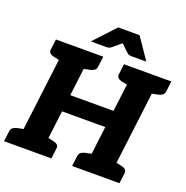

<svg xmlns="http://www.w3.org/2000/svg" viewBox="-172 -1087 1199 1235"><g transform="rotate(20 428.0 -469.5)"><path d="M65 0 155 -729H325L287 -424H583L621 -729H791L701 0H531L569 -308H273L235 0ZM-12 0 -3 -71Q-1 -88 10.5 -96.5Q22 -105 41 -109L86 -118L85 0ZM215 0 244 -118 287 -109Q304 -105 313.5 -96.5Q323 -88 321 -71L312 0ZM175 -729 146 -611 103 -620Q86 -624 76.5 -632.5Q67 -641 69 -658L78 -729ZM402 -729 393 -658Q391 -641 379.5 -632.5Q368 -624 349 -620L304 -611L305 -729ZM454 0 463 -71Q465 -88 476.5 -96.5Q488 -105 507 -109L552 -118L551 0ZM681 0 710 -118 753 -109Q770 -105 779.5 -96.5Q789 -88 787 -71L778 0ZM641 -729 612 -611 569 -620Q552 -624 542.5 -632.5Q533 -641 535 -658L544 -729ZM868 -729 859 -658Q857 -641 845.5 -632.5Q834 -624 815 -620L770 -611L771 -729ZM293 -794 428 -939H574L673 -794H570Q552 -794 541 -804L490 -853L431 -804Q427 -800 418 -797Q409 -794 400 -794Z"/></g></svg>

Font: Aleo Black
Style: Italic
Weight: 900
Italic angle: -7°
Designer: Alessio Laiso
Foundry: Alessio Laiso
Version: Version 2.001;gftools[0.9.29]